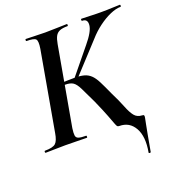

<svg xmlns="http://www.w3.org/2000/svg" viewBox="-146 -741 968 1055"><g transform="rotate(-20 338.0 -214.0)"><path d="M13 0Q9 0 9 -6Q9 -12 13 -12Q59 -12 75 -26.5Q91 -41 98 -84L180 -547Q187 -591 177 -602Q167 -613 124 -613Q120 -613 120 -619Q120 -625 124 -625Q149 -625 177 -623.5Q205 -622 236 -622Q274 -622 306.5 -623.5Q339 -625 363 -625Q366 -625 366 -619Q366 -613 363 -613Q333 -613 316.5 -606Q300 -599 291.5 -583Q283 -567 278 -538L196 -77Q192 -49 194 -35Q196 -21 210 -16.5Q224 -12 253 -12Q256 -12 256 -6Q256 0 253 0Q227 0 195 -1Q163 -2 127 -2Q94 -2 65 -1Q36 0 13 0ZM311 -317 297 -326 423 -480Q474 -541 477.5 -577Q481 -613 449 -613Q445 -613 445 -619Q445 -625 449 -625Q471 -625 497.5 -623.5Q524 -622 559 -622Q601 -622 626 -623.5Q651 -625 673 -625Q676 -625 676 -619Q676 -613 673 -613Q646 -613 611.5 -598Q577 -583 542 -557Q507 -531 478 -498ZM443 0Q435 0 431.5 -3.5Q428 -7 422 -23Q416 -39 402.5 -74.5Q389 -110 361 -173Q333 -232 318 -262.5Q303 -293 287 -304Q271 -315 241 -315Q232 -315 223.5 -314Q215 -313 204 -312V-330Q264 -333 301 -333Q335 -333 357 -327Q379 -321 395.5 -305.5Q412 -290 427 -260.5Q442 -231 463 -184Q490 -130 505 -91.5Q520 -53 536 -33Q552 -13 580 -12Q589 -12 591 -8Q593 -4 591 6Q588 21 584 41Q580 61 573.5 96Q567 131 556 193Q555 197 549 196.5Q543 196 544 192Q560 103 531 51.5Q502 0 443 0Z"/></g></svg>

Font: Cormorant Garamond Light
Style: Italic
Weight: 300
Italic angle: -10°
Designer: Christian Thalmann (Catharsis Fonts)
Foundry: Catharsis Fonts
Version: Version 4.001